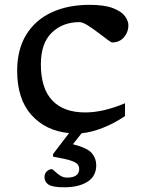

<svg xmlns="http://www.w3.org/2000/svg" viewBox="-20 -542 588 794"><path d="M245 232.5Q198 232.5 181 221.5Q164 210.5 164 190.5Q164 175 174 166.2Q184 157.5 193.5 157.5Q197.5 157.5 206.5 166.2Q215.5 175 228.5 183.8Q241.5 192.5 257 192.5Q307.5 192.5 307.5 156.5Q307.5 145 300.2 136.8Q293 128.5 270 121.2Q247 114 199.5 106V95L265.5 8.5Q168.5 -1 109.8 -66.8Q51 -132.5 51 -249Q51 -337.5 88.5 -398.5Q126 -459.5 193.5 -490.8Q261 -522 350 -522Q412.5 -522 447.5 -508.2Q482.5 -494.5 496.8 -475Q511 -455.5 511 -437Q511 -409 492.5 -387.8Q474 -366.5 444 -366.5Q439.5 -366.5 422.8 -379.2Q406 -392 384 -408.5Q362 -425 341.5 -437.8Q321 -450.5 308.5 -450.5Q239 -450.5 194 -406.8Q149 -363 149 -276Q149 -176.5 196 -126.8Q243 -77 332.5 -77Q406.5 -77 497 -115V-62Q453.5 -32.5 406.5 -13.8Q359.5 5 317.5 9L281.5 54.5Q341.5 69.5 359.8 91.5Q378 113.5 378 141Q378 186.5 342 209.5Q306 232.5 245 232.5Z"/></svg>

Font: Newsreader 6pt
Style: Regular
Weight: 400
Designer: Hugues Gentile
Foundry: Production Type
Version: Version 1.003; ttfautohint (v1.8.3)